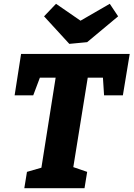

<svg xmlns="http://www.w3.org/2000/svg" viewBox="-20 -991 703 1011"><path d="M57 -489 91 -707H663L627 -489H528L522 -582H442L366 -111L439 -86L425 0H108L122 -86L198 -108L273 -582H190L155 -489ZM404 -882 558 -971 602 -905 439 -769 345 -760 212 -905 275 -971Z"/></svg>

Font: Bitter Pro ExtraBold
Style: Italic
Weight: 800
Italic angle: -9°
Designer: Sol Matas, and Bitter project Authors
Foundry: Sol Matas
Version: Version 1.010